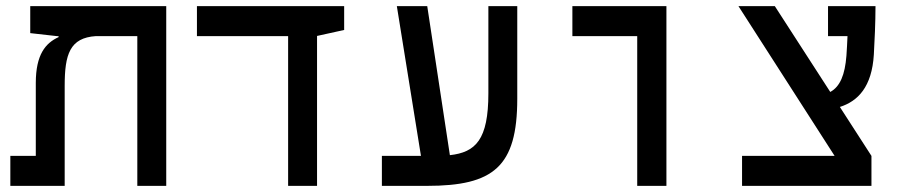

<svg xmlns="http://www.w3.org/2000/svg" viewBox="-20 -606 2970 626"><path d="M522 0V-585.9H78.6V-498L165 -488.3H170.9V-484.9C128.9 -465.8 96.7 -428.7 96.7 -335.4V-97.7H13.7V0H190.9V-326.2C190.9 -428.7 207.5 -482.9 293 -488.3H427.7V0Z M919.4 0H1013.7V-488.8L1102.1 -508.3V-585.9H622.1V-488.3H919.4Z M1225.1 0H1372.1C1588.9 0 1666.5 -62 1666.5 -284.2V-585.9H1572.3V-301.8C1572.3 -150.4 1530.8 -109.4 1446.8 -100.1L1373 -585.9H1273.9L1352.5 -97.7H1225.1Z M2057.6 0H2152.8V-585.9H1846.2V-488.3H2057.6Z M2399.4 0H2821.3V-97.7L2718.3 -257.3C2776.9 -275.9 2822.8 -322.3 2829.1 -428.2C2831.5 -469.2 2834.5 -534.2 2834.5 -585.9H2679.7V-488.3H2743.2C2742.2 -466.3 2741.2 -444.8 2739.7 -424.3C2734.9 -362.3 2719.2 -323.7 2687 -306.2L2506.3 -585.9H2387.7L2701.2 -97.7H2399.4Z"/></svg>

Font: Cascadia Code PL
Style: Regular
Weight: 400
Monospace: yes
Designer: Aaron Bell
Foundry: Saja Typeworks
Version: Version 2404.023